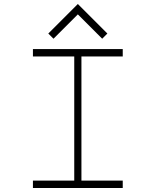

<svg xmlns="http://www.w3.org/2000/svg" viewBox="-20 -942 780 962"><path d="M352 -37V-659H145V-696H595V-659H388V-37H595V0H145V-37ZM222 -774 370 -922 518 -774 492 -748 370 -870 248 -748Z"/></svg>

Font: Major Mono Display
Style: Regular
Weight: 400
Designer: Emre Parlak
Foundry: Emre Parlak
Version: Version 2.000; ttfautohint (v1.8) -l 8 -r 50 -G 200 -x 14 -D